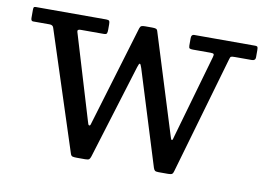

<svg xmlns="http://www.w3.org/2000/svg" viewBox="-63 -615 1000 720"><g transform="rotate(10 437.5 -255.0)"><path d="M301 -131.5C299.7 -127.5 298.7 -124.2 298 -121.5C297.3 -118.8 295.8 -117.5 293.5 -117.5C291.5 -117.5 290.1 -118.8 289.2 -121.5C288.4 -124.2 287.3 -127.5 286 -131.5L188.5 -455.5C186.8 -461.8 190.3 -465 199 -465H286.5C293.5 -465 297.7 -466.4 299 -469.2C300.3 -472.1 301 -477 301 -484V-504C301 -510.3 300.2 -514.6 298.5 -516.8C296.8 -518.9 293 -520 287 -520H18.5C14.5 -520 12.1 -518.9 11.2 -516.8C10.4 -514.6 10 -511.5 10 -507.5V-477C10 -469 12.7 -465 18 -465H81C89.3 -465 94.5 -461.7 96.5 -455L244 -1.5C245.7 4.2 248.4 7.5 252.2 8.5C256.1 9.5 261.7 10 269 10H300.5C308.2 10 313.2 8.9 315.5 6.8C317.8 4.6 319.8 0.8 321.5 -4.5L432 -363C435 -373.3 437.7 -378.5 440 -378.5C442 -378.5 444.7 -373.3 448 -363L560 -2.5C561.7 2.5 563.8 5.8 566.2 7.5C568.8 9.2 573.3 10 580 10H616C623.7 10 628.8 9 631.2 7C633.8 5 635.7 1.3 637 -4L766.5 -452C768.2 -458.3 769.9 -462.1 771.8 -463.2C773.6 -464.4 778.5 -465 786.5 -465H851C860.3 -465 865 -469.2 865 -477.5V-504.5C865 -510.2 864.5 -514.2 863.5 -516.5C862.5 -518.8 859.2 -520 853.5 -520H622C614.7 -520 611 -515.3 611 -506V-477.5C611 -471.8 612.2 -468.3 614.5 -467C616.8 -465.7 621 -465 627 -465H694C701 -465 705.1 -464 706.2 -462C707.4 -460 707.2 -456.2 705.5 -450.5L615 -134.5C613.7 -130.2 612.6 -126.2 611.8 -122.8C610.9 -119.2 609.7 -117.5 608 -117.5C606.3 -117.5 604.9 -119.2 603.8 -122.8C602.6 -126.2 601.3 -130.2 600 -134.5L483.5 -508.5C482.2 -513.8 479.9 -517.1 476.8 -518.2C473.6 -519.4 468.5 -520 461.5 -520H435C428.7 -520 424.1 -519.3 421.2 -518C418.4 -516.7 416.2 -513.5 414.5 -508.5Z"/></g></svg>

Font: Besley*
Style: Regular
Weight: 400
Designer: Owen Earl
Foundry: indestructible type*
Version: Version 3.000; ttfautohint (v1.8.3)